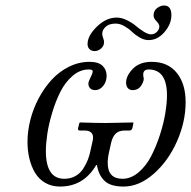

<svg xmlns="http://www.w3.org/2000/svg" viewBox="-20 -667 696 699"><path d="M303.2 -414.1Q271.5 -414.1 244.6 -391.1Q217.8 -368.2 200.2 -333.5Q182.6 -298.8 170.2 -257.3Q157.7 -215.8 152.3 -179.9Q147 -144 147 -117.2Q147 -16.1 213.9 -16.1Q236.8 -16.1 254.6 -26.1Q272.5 -36.1 283.2 -53.2Q293.9 -70.3 299.8 -85.4Q305.7 -100.6 309.1 -117.2L315.9 -147.9Q318.8 -158.2 318.8 -166Q318.8 -191.9 287.1 -191.9H270Q262.7 -191.9 264.2 -200.2L269 -219.2L271 -221.2Q333 -219.2 366.2 -219.2L464.8 -221.2L465.8 -219.2L461.9 -200.2Q458.5 -191.9 452.1 -191.9H435.1Q413.6 -191.9 401.9 -181.2Q390.1 -170.4 384.8 -147.9L377.9 -117.2Q372.1 -92.8 372.1 -74.2Q372.1 -16.1 425.8 -16.1Q456.5 -16.1 484.1 -39.3Q511.7 -62.5 530 -97.9Q548.3 -133.3 562 -175.3Q575.7 -217.3 581.8 -254.9Q587.9 -292.5 587.9 -319.8Q587.9 -414.1 521 -414.1Q498 -414.1 502 -388.2Q506.8 -376.5 495.6 -357.7Q484.4 -338.9 462.9 -338.9Q451.7 -338.9 445.3 -346.4Q439 -354 439 -366.2Q439 -391.1 463.6 -416.5Q488.3 -441.9 532.2 -441.9Q590.8 -441.9 623.3 -402.1Q655.8 -362.3 655.8 -294.9Q655.8 -223.6 624.3 -152.3Q592.8 -81.1 539.8 -34.4Q486.8 12.2 430.2 12.2Q381.3 12.2 359.9 -9.3Q338.4 -30.8 333 -65.9H330.1Q284.2 12.2 198.2 12.2Q168 12.2 144.5 -1.5Q121.1 -15.1 107.4 -38.3Q93.8 -61.5 86.9 -90.1Q80.1 -118.7 80.1 -150.9Q80.1 -189.9 90.6 -231Q101.1 -272 121.1 -309.6Q141.1 -347.2 168.2 -376.7Q195.3 -406.2 231.2 -424.1Q267.1 -441.9 306.2 -441.9Q338.4 -441.9 353.3 -427.5Q368.2 -413.1 368.2 -391.1Q368.2 -369.6 355.7 -354.2Q343.3 -338.9 326.2 -338.9Q314.9 -338.9 308.3 -345.5Q301.8 -352.1 301.8 -362.8Q301.8 -369.6 311 -388.2Q314.5 -395.5 315.7 -398.4Q316.9 -401.4 317.4 -406Q317.9 -410.6 314.2 -412.4Q310.5 -414.1 303.2 -414.1ZM298.8 -506.8Q298.8 -537.1 332.8 -570.1Q366.7 -603 404.8 -603Q422.9 -603 442.1 -593.5Q461.4 -584 474.9 -572.5Q488.3 -561 503.7 -551.5Q519 -542 529.8 -542Q542 -542 551 -550.8Q560.1 -559.6 560.1 -570.8Q560.1 -579.6 549.6 -589.8Q539.1 -600.1 539.1 -610.8Q539.1 -627.9 551.8 -637.5Q564.5 -647 577.1 -647Q604 -647 604 -611.8Q604 -579.6 578.9 -550.3Q553.7 -521 521 -521Q504.9 -521 488.8 -530.3Q472.7 -539.6 460.9 -551Q449.2 -562.5 433.1 -571.8Q417 -581.1 400.9 -581.1Q377 -581.1 364.5 -569.3Q352.1 -557.6 352.1 -543.9Q352.1 -538.1 355.5 -528.8Q358.9 -519.5 358.9 -514.2Q358.9 -500 348.1 -490.5Q337.4 -481 324.2 -481Q313.5 -481 306.2 -487.8Q298.8 -494.6 298.8 -506.8Z"/></svg>

Font: Common Serif News
Style: Italic
Weight: 450
Italic angle: -12°
Designer: Philipp H. Poll, Khaled Hosny
Foundry: Stefan Peev, Context Ltd.
Version: Version 1.026